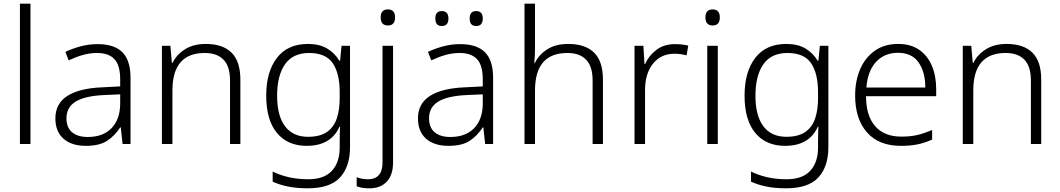

<svg xmlns="http://www.w3.org/2000/svg" viewBox="-20 -780 5743 1040"><path d="M145 0H88V-760H145Z M509 -541Q599 -541 643 -497Q687 -453 687 -358V0H644L634 -90H631Q602 -45 560.5 -17.5Q519 10 445 10Q368 10 324 -28.5Q280 -67 280 -139Q280 -219 345 -260.5Q410 -302 534 -307L631 -312V-349Q631 -427 599.5 -460Q568 -493 507 -493Q466 -493 428 -482Q390 -471 352 -453L334 -499Q372 -517 416.5 -529Q461 -541 509 -541ZM541 -265Q439 -260 389.5 -229.5Q340 -199 340 -139Q340 -89 370.5 -63.5Q401 -38 455 -38Q538 -38 584 -85.5Q630 -133 631 -217V-269Z M1095 -542Q1186 -542 1234 -495Q1282 -448 1282 -348V0H1226V-344Q1226 -420 1191 -456.5Q1156 -493 1089 -493Q914 -493 914 -290V0H857V-532H903L911 -440H915Q936 -484 982 -513Q1028 -542 1095 -542Z M1648 -542Q1710 -542 1751.5 -517.5Q1793 -493 1818 -451H1822L1830 -532H1876V17Q1876 122 1822 181Q1768 240 1647 240Q1587 240 1540.5 230.5Q1494 221 1457 204V149Q1494 168 1543 179.5Q1592 191 1649 191Q1736 191 1778 145Q1820 99 1820 20V-11Q1820 -32 1820.5 -53.5Q1821 -75 1822 -94H1819Q1773 10 1641 10Q1538 10 1480 -60Q1422 -130 1422 -262Q1422 -391 1480 -466.5Q1538 -542 1648 -542ZM1654 -493Q1567 -493 1524 -432Q1481 -371 1481 -261Q1481 -153 1524 -96Q1567 -39 1648 -39Q1714 -39 1751.5 -65.5Q1789 -92 1804.5 -139Q1820 -186 1820 -246V-281Q1820 -382 1782.5 -437.5Q1745 -493 1654 -493Z M2042 -686Q2042 -729 2081 -729Q2120 -729 2120 -686Q2120 -642 2081 -642Q2042 -642 2042 -686ZM1981 240Q1958 240 1941 237Q1924 234 1912 229V180Q1940 191 1975 191Q2011 191 2031.5 169Q2052 147 2052 99V-532H2109V100Q2109 168 2075 204Q2041 240 1981 240Z M2473 -541Q2563 -541 2607 -497Q2651 -453 2651 -358V0H2608L2598 -90H2595Q2566 -45 2524.5 -17.5Q2483 10 2409 10Q2332 10 2288 -28.5Q2244 -67 2244 -139Q2244 -219 2309 -260.5Q2374 -302 2498 -307L2595 -312V-349Q2595 -427 2563.5 -460Q2532 -493 2471 -493Q2430 -493 2392 -482Q2354 -471 2316 -453L2298 -499Q2336 -517 2380.5 -529Q2425 -541 2473 -541ZM2505 -265Q2403 -260 2353.5 -229.5Q2304 -199 2304 -139Q2304 -89 2334.5 -63.5Q2365 -38 2419 -38Q2502 -38 2548 -85.5Q2594 -133 2595 -217V-269ZM2338 -680Q2338 -720 2373 -720Q2409 -720 2409 -680Q2409 -639 2373 -639Q2338 -639 2338 -680ZM2524 -680Q2524 -720 2559 -720Q2595 -720 2595 -680Q2595 -639 2559 -639Q2524 -639 2524 -680Z M2878 -517Q2878 -496 2877 -477Q2876 -458 2874 -440H2878Q2899 -484 2944.5 -513Q2990 -542 3058 -542Q3150 -542 3198 -495Q3246 -448 3246 -348V0H3190V-344Q3190 -420 3155 -456.5Q3120 -493 3053 -493Q2878 -493 2878 -290V0H2821V-760H2878Z M3636 -541Q3675 -541 3708 -533L3699 -480Q3667 -489 3633 -489Q3560 -489 3517 -435Q3474 -381 3474 -292V0H3417V-532H3465L3471 -433H3474Q3494 -478 3535 -509.5Q3576 -541 3636 -541Z M3840 -729Q3879 -729 3879 -686Q3879 -642 3840 -642Q3801 -642 3801 -686Q3801 -729 3840 -729ZM3868 -532V0H3811V-532Z M4239 -542Q4301 -542 4342.5 -517.5Q4384 -493 4409 -451H4413L4421 -532H4467V17Q4467 122 4413 181Q4359 240 4238 240Q4178 240 4131.5 230.5Q4085 221 4048 204V149Q4085 168 4134 179.5Q4183 191 4240 191Q4327 191 4369 145Q4411 99 4411 20V-11Q4411 -32 4411.5 -53.5Q4412 -75 4413 -94H4410Q4364 10 4232 10Q4129 10 4071 -60Q4013 -130 4013 -262Q4013 -391 4071 -466.5Q4129 -542 4239 -542ZM4245 -493Q4158 -493 4115 -432Q4072 -371 4072 -261Q4072 -153 4115 -96Q4158 -39 4239 -39Q4305 -39 4342.5 -65.5Q4380 -92 4395.5 -139Q4411 -186 4411 -246V-281Q4411 -382 4373.5 -437.5Q4336 -493 4245 -493Z M4845 -542Q4913 -542 4958.5 -510.5Q5004 -479 5027.5 -424Q5051 -369 5051 -298V-259H4671Q4671 -153 4720.5 -96.5Q4770 -40 4862 -40Q4911 -40 4948 -48.5Q4985 -57 5029 -76V-24Q4989 -6 4950 2Q4911 10 4860 10Q4740 10 4676 -63Q4612 -136 4612 -262Q4612 -343 4639.5 -406Q4667 -469 4719 -505.5Q4771 -542 4845 -542ZM4844 -494Q4771 -494 4725.5 -445Q4680 -396 4673 -306H4992Q4992 -390 4955.5 -442Q4919 -494 4844 -494Z M5433 -542Q5524 -542 5572 -495Q5620 -448 5620 -348V0H5564V-344Q5564 -420 5529 -456.5Q5494 -493 5427 -493Q5252 -493 5252 -290V0H5195V-532H5241L5249 -440H5253Q5274 -484 5320 -513Q5366 -542 5433 -542Z"/></svg>

Font: Noto Sans Lao Light
Style: Regular
Weight: 300
Designer: Monotype Design Team
Foundry: Monotype Imaging Inc.
Version: Version 2.003; ttfautohint (v1.8.4.7-5d5b)